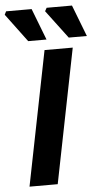

<svg xmlns="http://www.w3.org/2000/svg" viewBox="-76 -892 503 929"><g transform="rotate(-5 175.5 -427.5)"><path d="M29 0 159 -652H296L166 0ZM84 -702 -18 -839 -10 -855H114L173 -702ZM281 -702 178 -839 187 -855H310L369 -702Z"/></g></svg>

Font: Source Sans 3
Style: Bold Italic
Weight: 700
Italic angle: -11°
Designer: Paul D. Hunt
Foundry: Adobe
Version: Version 3.052;hotconv 1.1.0;makeotfexe 2.6.0